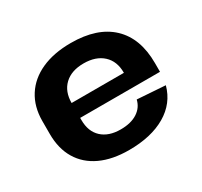

<svg xmlns="http://www.w3.org/2000/svg" viewBox="-121 -711 928 882"><g transform="rotate(-30 342.5 -270.0)"><path d="M331.4 10.1Q243.5 10.1 180.9 -19Q118.3 -48.1 85.2 -103.3Q52 -158.4 52 -236.1V-303.9Q52 -380.6 87.2 -435.7Q122.4 -490.9 188 -520.5Q253.6 -550.1 344.1 -550.1Q483.9 -550.1 558.5 -479.3Q633.2 -408.5 633.2 -276.9V-230.5H180.8V-309.4H508.5L487.2 -279.1V-311Q487.2 -371 450 -405.2Q412.7 -439.5 348.2 -439.5Q283.3 -439.5 246.5 -404.7Q209.8 -370 209.8 -308.5V-218.8Q209.8 -158.3 245.8 -124.8Q281.8 -91.3 345.3 -91.3Q399.7 -91.3 433.9 -113.3Q468.1 -135.3 477 -173.9L625.6 -163.7Q602.9 -80 526 -35Q449 10.1 331.4 10.1Z"/></g></svg>

Font: Pathway Extreme 8pt Thin
Style: Regular
Weight: 100
Version: Version 1.001;gftools[0.9.26]